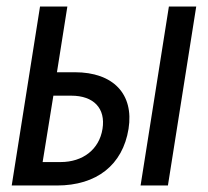

<svg xmlns="http://www.w3.org/2000/svg" viewBox="-20 -570 640 590"><path d="M16 0H155C277 0 357 -63 375 -174C392 -281 328 -348 210 -348H155L187 -550H103ZM412 0H496L583 -550H499ZM111 -72 144 -276H199C268 -276 305 -237 295 -174C285 -111 235 -72 166 -72Z"/></svg>

Font: JetBrains Mono
Style: Italic
Weight: 400
Italic angle: -9°
Monospace: yes
Designer: Philipp Nurullin, Konstantin Bulenkov
Foundry: JetBrains
Version: Version 2.305